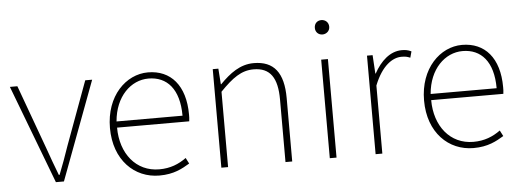

<svg xmlns="http://www.w3.org/2000/svg" viewBox="-49 -874 2772 1023"><g transform="rotate(-5 1336.5 -362.0)"><path d="M213 0H256L453 -527H416L291 -187C274 -136 254 -83 236 -37H232C214 -83 195 -136 177 -187L53 -527H13Z M766 13C844 13 889 -13 929 -37L913 -68C873 -39 828 -20 768 -20C644 -20 563 -122 563 -261H949C951 -274 951 -286 951 -297C951 -453 874 -540 752 -540C635 -540 525 -434 525 -262C525 -90 633 13 766 13ZM563 -294C574 -427 658 -507 752 -507C851 -507 916 -437 916 -294Z M1098 0H1134V-403C1201 -472 1249 -507 1314 -507C1404 -507 1441 -450 1441 -334V0H1477V-339C1477 -475 1426 -540 1318 -540C1245 -540 1190 -498 1136 -443H1134L1128 -527H1098Z M1678 0H1714V-527H1678ZM1697 -660C1717 -660 1736 -675 1736 -698C1736 -723 1717 -737 1697 -737C1676 -737 1659 -723 1659 -698C1659 -675 1676 -660 1697 -660Z M1923 0H1959V-364C2000 -468 2058 -505 2105 -505C2126 -505 2135 -503 2152 -496L2161 -529C2143 -538 2128 -540 2110 -540C2047 -540 1996 -492 1961 -428H1959L1953 -527H1923Z M2446 13C2524 13 2569 -13 2609 -37L2593 -68C2553 -39 2508 -20 2448 -20C2324 -20 2243 -122 2243 -261H2629C2631 -274 2631 -286 2631 -297C2631 -453 2554 -540 2432 -540C2315 -540 2205 -434 2205 -262C2205 -90 2313 13 2446 13ZM2243 -294C2254 -427 2338 -507 2432 -507C2531 -507 2596 -437 2596 -294Z"/></g></svg>

Font: Source Han Sans CN ExtraLight
Style: Regular
Weight: 250
Designer: Ryoko NISHIZUKA (kana & ideographs); Paul D. Hunt (Latin, Greek & Cyrillic); Wenlong ZHANG (bopomofo); Sandoll Communica
Foundry: Adobe Systems Incorporated
Version: Version 1.004;PS 1.004;hotconv 16.6.51;makeotf.lib2.5.65220